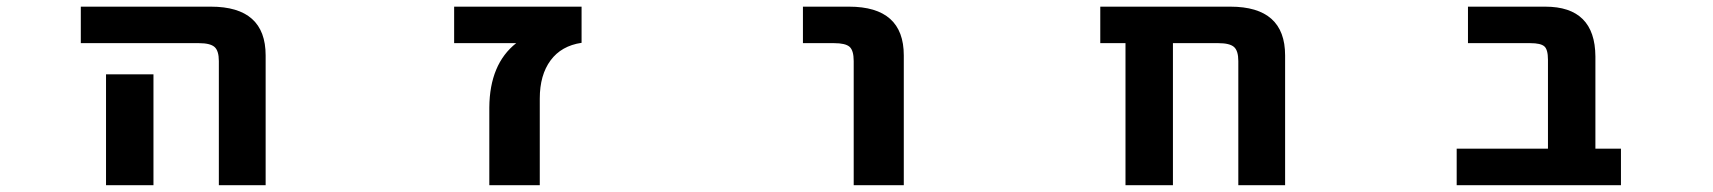

<svg xmlns="http://www.w3.org/2000/svg" viewBox="-20 -543 5040 565"><path d="M217.8 -416V-523.4H600.6Q761.7 -523.4 761.7 -379.9V2H624V-363.3Q624 -393.6 611.3 -404.8Q598.6 -416 565.4 -416ZM431.6 -324.2V-132.8V2H292V-132.8V-324.2Z M1499 -416H1316.4V-523.4H1691.4V-417Q1631.8 -408.2 1600.1 -365.2Q1568.4 -322.3 1568.4 -252.9V2H1419.9V-226.6Q1420.9 -354.5 1499 -416Z M2342.8 -416V-523.4H2478.5Q2639.6 -523.4 2639.6 -379.9V2H2492.2V-363.3Q2492.2 -394.5 2480 -405.3Q2467.8 -416 2434.6 -416Z M3624 -363.3Q3624 -393.6 3611.3 -404.8Q3598.6 -416 3565.4 -416H3431.6V2H3292V-416H3217.8V-523.4H3600.6Q3761.7 -523.4 3761.7 -379.9V2H3624Z M4535.2 -367.2Q4535.2 -397.5 4524.4 -406.7Q4513.7 -416 4483.4 -416H4299.8V-523.4H4527.3Q4673.8 -523.4 4674.8 -377V-105.5H4750V2H4266.6V-105.5H4535.2Z"/></svg>

Font: Gen Shin Gothic Monospace Bold
Style: Bold
Weight: 700
Designer: [Source Han Sans]
Ryoko NISHIZUKA  (kana & ideographs); Paul D. Hunt (Latin, Greek & Cyrillic); Wenlong ZHANG  (bopomofo
Version: Version 1.002.20150607